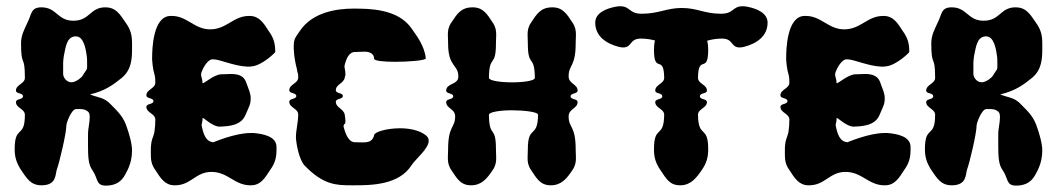

<svg xmlns="http://www.w3.org/2000/svg" viewBox="-20 -581 3315 602"><path d="M204 -323C188 -323 178 -339 178 -349V-356V-384C178 -390 179 -397 180 -405C186 -432 188 -465 216 -467H218C242 -467 249 -429 252 -405C253 -400 253 -395 253 -390C253 -381.5 253.2 -376.1 253.2 -372.4C253.2 -361.1 251.5 -364.5 238 -342C236 -339 219 -323 204 -323ZM378 -181C368 -213 352 -229 328 -253C306 -277 288 -274 262 -285C310 -296 336 -316 362 -337C392 -362 394 -396 394 -427V-445C394 -470 390 -488 374 -510C356 -536 344 -558 310 -558C262 -558 262 -516 210 -516C160 -516 158 -558 110 -558C76 -558 80 -537 66 -510C55 -486 46 -470 46 -445C46 -367 58 -413 58 -337C58 -318 30 -316 30 -297C30 -286 52 -291 52 -279C52 -268 30 -272 30 -261C30 -242 58 -240 58 -221C58 -145 26 -191 26 -113C26 -88 32 -70 46 -48C64 -22 76 0 110 0C158 0 153 -34 158 -49C166 -70 188 -163 188 -187C188 -196 204 -238 218 -239H230C240 -239 248 -238 256 -231C260 -228 261.3 -221.4 261.3 -213.4C261.3 -197.3 256 -175.3 256 -164C256 -150.8 255.9 -139.1 255.9 -128.6C255.9 -86.7 257.2 -64.6 270 -47C288 -21 280 1 312 1C362 1 372 -34 380 -48C390 -69 394 -89 394 -109C394 -132 384 -164 378 -181Z M464 -166C459 -145 455 -147 453 -120V-113C453 -108 452.9 -103.3 452.9 -98.8C452.9 -80.6 454.2 -65.6 467 -48C483 -23 497 0 527 0H529C579 0 593 -42 643 -42C695 -42 715 0 765 0H767C797 0 811 -23 827 -48C843 -70 847 -88 847 -113V-120C847 -153 807 -161 775 -164H766C716 -164 650 -135 649 -135C624 -137 617 -163 612 -189C614 -202 615 -199 615 -210C615 -211 616 -211 616 -211C620 -211 647 -184 668 -184H669C699 -185 735 -188 749 -219C761 -247 766 -254 766 -272C766 -289 761 -297 751 -325C743 -345 724 -349 704 -349C694 -349 683 -348 673 -348C651 -347 621 -320 616 -320C616 -320 615 -320 615 -321C615 -333.2 610.4 -339.6 610.4 -347.2C610.4 -349.6 610.8 -352.1 612 -355C619 -374 633 -394 645 -395H647C647.5 -395 647.9 -395 648.4 -395C669.9 -395 712 -374 756 -372C761 -372 766 -372 771 -373C803 -377 843 -416 843 -418C843 -443 839 -461 823 -483C807 -508 793 -531 763 -531H761C711 -531 691 -489 639 -489C589 -489 567 -531 519 -531H515C459 -531 457 -425 457 -400V-393C458 -381 459 -371 461 -361C465 -343 467 -344 467 -322C467 -303 439 -301 439 -282C439 -271 461 -275 461 -264C461 -253 439 -257 439 -246C439 -227 467 -225 467 -206C467 -192 466 -179 464 -166Z M935 -62C994.1 -0.9 1034.5 0 1082.4 0C1083.9 0 1085.5 0 1087 0H1092C1144 0 1232 -1 1271 -64C1283 -82.3 1324.2 -114.7 1324.2 -139.7C1324.2 -146 1321.5 -151.9 1315 -157C1294.4 -173 1263.4 -178.8 1234 -178.8C1191.8 -178.8 1153 -167 1153 -157C1153 -155 1152 -153 1151 -151C1145.6 -136.8 1132.4 -134.5 1117.2 -134.5C1110 -134.5 1102.4 -135 1095 -135H1093C1073 -135 1063 -161 1057 -185C1060 -200 1063 -185 1063 -202C1063 -208 1062 -214 1061 -221C1058 -240 1033 -243 1033 -262C1033 -273 1055 -269 1055 -280C1055 -291 1033 -287 1033 -298C1033 -317 1058 -319 1061 -338C1062 -345 1063 -341 1063 -347C1063 -362 1061 -360 1060 -374C1065 -396 1074 -418 1093 -418H1095C1105 -418 1114 -419 1123 -419C1137 -419 1153 -414 1153 -397C1153 -390 1184.2 -387.2 1219.2 -387.2C1264 -387.2 1315 -391.8 1315 -397.9C1315 -397.9 1315 -398 1315 -398C1311 -438 1286 -469 1271 -491C1228 -554 1138 -554 1087 -554C1037 -554 960 -543 921 -485C906 -463 901 -460 901 -435V-428C902 -404 906 -383 911 -364C913 -345 915 -359 915 -338C915 -319 887 -317 887 -298C887 -287 909 -291 909 -280C909 -269 887 -273 887 -262C887 -243 915 -241 915 -222C915 -198.5 907.9 -172.3 907.9 -151.8C907.9 -150.5 907.9 -149.2 908 -148C909 -129 918 -80 935 -62Z M1513 -221C1513 -230 1549 -235.2 1585 -235.2C1621 -235.2 1667 -230.5 1667 -221C1666 -145 1635 -191 1635 -113C1635 -103 1634.2 -94.1 1634.2 -85.7C1634.2 -73 1636 -61.2 1645 -48C1662 -23 1673 0 1707 0C1740 0 1757 -21 1775 -48C1784 -61.2 1785.8 -73 1785.8 -85.7C1785.8 -94.1 1785 -103 1785 -113C1785 -187.9 1762.9 -178.9 1762.9 -216.1C1762.9 -240.3 1791 -240.3 1791 -261C1791 -272 1769 -268 1769 -279C1769 -290 1791 -286 1791 -297C1791 -317.7 1762.9 -317.7 1762.9 -341.9C1762.9 -379.1 1785 -370.1 1785 -445C1785 -455 1785.8 -463.9 1785.8 -472.3C1785.8 -485 1784 -496.8 1775 -510C1758 -536 1745 -558 1712 -558C1675 -558 1663 -537 1645 -510C1636 -496.8 1634.2 -485 1634.2 -472.3C1634.2 -463.9 1635 -455 1635 -445C1635 -367 1656 -413 1657 -337C1657 -327.5 1621 -322.8 1585 -322.8C1549 -322.8 1513 -328 1513 -337C1514 -413 1535 -367 1535 -445C1535 -455 1535.8 -463.9 1535.8 -472.3C1535.8 -485 1534 -496.8 1525 -510C1508 -536 1495 -558 1462 -558C1425 -558 1413 -537 1395 -510C1386 -496.8 1384.2 -485 1384.2 -472.3C1384.2 -463.9 1385 -455 1385 -445C1385 -369.2 1417.1 -380.3 1417.1 -340.6C1417.1 -314.9 1379 -320.4 1379 -297C1379 -286 1401 -290 1401 -279C1401 -268 1379 -272 1379 -261C1379 -240.3 1407.1 -240.3 1407.1 -216.1C1407.1 -178.9 1385 -187.9 1385 -113C1385 -103 1384.2 -94.1 1384.2 -85.7C1384.2 -73 1386 -61.2 1395 -48C1412 -23 1423 0 1457 0C1490 0 1507 -21 1525 -48C1534 -61.2 1535.8 -73 1535.8 -85.7C1535.8 -94.1 1535 -103 1535 -113C1535 -191 1514 -145 1513 -221Z M2168.5 -337C2169.5 -413 2200.5 -347 2200.5 -425C2200.5 -435.4 2199.6 -444.6 2197.5 -453.4C2211 -457.2 2225.6 -460 2243.5 -460C2280.4 -460 2270.3 -432.2 2299.2 -432.2C2303.2 -432.2 2307.6 -432.8 2312.5 -434C2351.6 -444 2386.7 -467 2386.7 -509.9C2386.7 -540.2 2353.2 -554.2 2322.5 -560C2317.4 -561 2312.7 -561.4 2308.4 -561.4C2276.7 -561.4 2281.3 -538.9 2243.5 -538C2242.1 -538 2240.8 -538 2239.4 -538C2188.4 -538 2166.2 -556 2117.5 -556C2070.7 -556 2044.8 -538 1993.6 -538C1992.3 -538 1990.9 -538 1989.5 -538C1951.7 -538.9 1956.3 -561.4 1924.6 -561.4C1920.3 -561.4 1915.6 -561 1910.5 -560C1879.8 -554.2 1846.3 -540.2 1846.3 -509.9C1846.3 -467 1881.4 -444 1920.5 -434C1925.4 -432.8 1929.8 -432.2 1933.8 -432.2C1962.7 -432.2 1952.6 -460 1989.5 -460C2006.3 -460 2020.5 -457.5 2033.6 -454.1C2031.4 -445.1 2030.5 -435.7 2030.5 -425C2030.5 -347 2061.5 -413 2062.5 -337C2062.5 -318 2034.5 -316 2034.5 -297C2034.5 -286 2056.5 -291 2056.5 -279C2056.5 -268 2034.5 -272 2034.5 -261C2034.5 -242 2062.5 -240 2062.5 -221C2061.5 -145 2030.5 -191 2030.5 -113C2030.5 -88 2035.5 -70 2050.5 -48C2068.5 -22 2078.5 0 2112.5 0C2145.5 0 2162.5 -22 2180.5 -48C2195.5 -70 2200.5 -88 2200.5 -113C2200.5 -191 2169.5 -145 2168.5 -221C2168.5 -240 2196.5 -242 2196.5 -261C2196.5 -272 2174.5 -268 2174.5 -279C2174.5 -291 2196.5 -286 2196.5 -297C2196.5 -316 2168.5 -318 2168.5 -337Z M2452 -166C2447 -145 2443 -147 2441 -120V-113C2441 -108 2440.9 -103.3 2440.9 -98.8C2440.9 -80.6 2442.2 -65.6 2455 -48C2471 -23 2485 0 2515 0H2517C2567 0 2581 -42 2631 -42C2683 -42 2703 0 2753 0H2755C2785 0 2799 -23 2815 -48C2831 -70 2835 -88 2835 -113V-120C2835 -153 2795 -161 2763 -164H2754C2704 -164 2638 -135 2637 -135C2612 -137 2605 -163 2600 -189C2602 -202 2603 -199 2603 -210C2603 -211 2604 -211 2604 -211C2608 -211 2635 -184 2656 -184H2657C2687 -185 2723 -188 2737 -219C2749 -247 2754 -254 2754 -272C2754 -289 2749 -297 2739 -325C2731 -345 2712 -349 2692 -349C2682 -349 2671 -348 2661 -348C2639 -347 2609 -320 2604 -320C2604 -320 2603 -320 2603 -321C2603 -333.2 2598.4 -339.6 2598.4 -347.2C2598.4 -349.6 2598.8 -352.1 2600 -355C2607 -374 2621 -394 2633 -395H2635C2635.5 -395 2635.9 -395 2636.4 -395C2657.9 -395 2700 -374 2744 -372C2749 -372 2754 -372 2759 -373C2791 -377 2831 -416 2831 -418C2831 -443 2827 -461 2811 -483C2795 -508 2781 -531 2751 -531H2749C2699 -531 2679 -489 2627 -489C2577 -489 2555 -531 2507 -531H2503C2447 -531 2445 -425 2445 -400V-393C2446 -381 2447 -371 2449 -361C2453 -343 2455 -344 2455 -322C2455 -303 2427 -301 2427 -282C2427 -271 2449 -275 2449 -264C2449 -253 2427 -257 2427 -246C2427 -227 2455 -225 2455 -206C2455 -192 2454 -179 2452 -166Z M3058 -323C3042 -323 3032 -339 3032 -349V-356V-384C3032 -390 3033 -397 3034 -405C3040 -432 3042 -465 3070 -467H3072C3096 -467 3103 -429 3106 -405C3107 -400 3107 -395 3107 -390C3107 -381.5 3107.2 -376.1 3107.2 -372.4C3107.2 -361.1 3105.5 -364.5 3092 -342C3090 -339 3073 -323 3058 -323ZM3232 -181C3222 -213 3206 -229 3182 -253C3160 -277 3142 -274 3116 -285C3164 -296 3190 -316 3216 -337C3246 -362 3248 -396 3248 -427V-445C3248 -470 3244 -488 3228 -510C3210 -536 3198 -558 3164 -558C3116 -558 3116 -516 3064 -516C3014 -516 3012 -558 2964 -558C2930 -558 2934 -537 2920 -510C2909 -486 2900 -470 2900 -445C2900 -367 2912 -413 2912 -337C2912 -318 2884 -316 2884 -297C2884 -286 2906 -291 2906 -279C2906 -268 2884 -272 2884 -261C2884 -242 2912 -240 2912 -221C2912 -145 2880 -191 2880 -113C2880 -88 2886 -70 2900 -48C2918 -22 2930 0 2964 0C3012 0 3007 -34 3012 -49C3020 -70 3042 -163 3042 -187C3042 -196 3058 -238 3072 -239H3084C3094 -239 3102 -238 3110 -231C3114 -228 3115.3 -221.4 3115.3 -213.4C3115.3 -197.3 3110 -175.3 3110 -164C3110 -150.8 3109.9 -139.1 3109.9 -128.6C3109.9 -86.7 3111.2 -64.6 3124 -47C3142 -21 3134 1 3166 1C3216 1 3226 -34 3234 -48C3244 -69 3248 -89 3248 -109C3248 -132 3238 -164 3232 -181Z"/></svg>

Font: Chromatic Etruscan
Style: Regular
Weight: 400
Version: Version 000.910